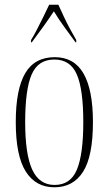

<svg xmlns="http://www.w3.org/2000/svg" viewBox="-20 -786 461 816"><path d="M211 10Q132 10 89.5 -57Q47 -124 47 -267Q47 -406 87 -474.5Q127 -543 213 -543Q295 -543 335 -473.5Q375 -404 375 -267Q375 -122 333 -56Q291 10 211 10ZM212 0Q280 0 307 -65.5Q334 -131 334 -267Q334 -406 306.5 -469.5Q279 -533 211 -533Q142 -533 114.5 -469.5Q87 -406 87 -267Q87 -130 117 -65Q147 0 212 0ZM112 -616Q124 -635 137.5 -661.5Q151 -688 165 -716Q179 -744 189 -766H228Q238 -744 251 -716Q264 -688 278.5 -661.5Q293 -635 304 -616V-606H301Q277 -639 252.5 -672.5Q228 -706 209 -738Q187 -705 164.5 -673.5Q142 -642 115 -606H112Z"/></svg>

Font: Noto Serif Display ExtraCondensed ExtraLight
Style: Regular
Weight: 200
Width: 2
Designer: Monotype Design Team
Foundry: Monotype Imaging Inc.
Version: Version 2.009